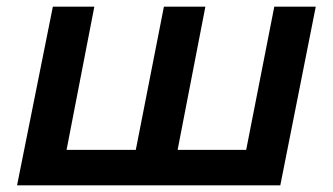

<svg xmlns="http://www.w3.org/2000/svg" viewBox="-20 -554 995 574"><path d="M386 -106 470 -534H594L511 -106H716L800 -534H924L818 0H31L138 -534H262L179 -106Z"/></svg>

Font: Montserrat SemiBold
Style: Italic
Weight: 600
Italic angle: -11.3°
Designer: Julieta Ulanovsky
Foundry: Julieta Ulanovsky
Version: Version 9.000; ttfautohint (v1.8.4.7-5d5b)